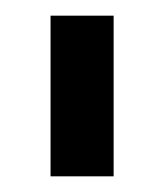

<svg xmlns="http://www.w3.org/2000/svg" viewBox="-20 -720 210 245"><path d="M44.5 -495H125V-700H44.5Z"/></svg>

Font: MCL Standard
Style: Regular
Weight: 400
Designer: Květoslav Bartoš
Foundry: Florian Karsten
Version: Version 1.001;Glyphs 3.2.3 (3260)